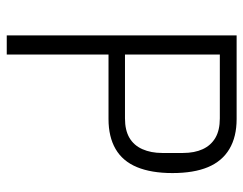

<svg xmlns="http://www.w3.org/2000/svg" viewBox="-98 -640 738 583"><g transform="rotate(90 271.5 -349.0)"><path d="M146 0H88V-698H342Q396 -698 433 -676Q470 -654 488 -611Q506 -568 506 -503Q506 -439 488 -395.5Q470 -352 433 -330.5Q396 -309 342 -309H146ZM146 -647V-359H340Q376 -359 399 -372.5Q422 -386 433.5 -412Q445 -438 445 -472V-535Q445 -570 433.5 -595Q422 -620 399 -633.5Q376 -647 340 -647Z"/></g></svg>

Font: IBM Plex Sans Condensed Light
Style: Regular
Weight: 300
Width: 3
Designer: Mike Abbink, Paul van der Laan, Pieter van Rosmalen
Foundry: Bold Monday
Version: Version 3.201